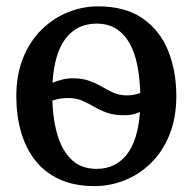

<svg xmlns="http://www.w3.org/2000/svg" viewBox="-20 -588 620 618"><path d="M284 11Q219 11 171.2 -11Q123.5 -33 93 -72.2Q62.5 -111.5 47.5 -164Q32.5 -216.5 32.5 -277.5Q32.5 -348 54.5 -402Q76.5 -456 114 -492.8Q151.5 -529.5 198.5 -548.5Q245.5 -567.5 295.5 -567.5Q383 -567.5 438.5 -529.2Q494 -491 520.8 -425.8Q547.5 -360.5 547.5 -279Q547.5 -208.5 525.5 -154.2Q503.5 -100 466 -63.2Q428.5 -26.5 381.5 -7.8Q334.5 11 284 11ZM291 -44.5Q351.5 -44.5 387.8 -90.2Q424 -136 430.5 -227.5Q420 -222.5 407.5 -219.8Q395 -217 380 -217Q347 -217 324.2 -225.2Q301.5 -233.5 282.8 -244.5Q264 -255.5 244.5 -264Q225 -272.5 199 -272.5Q184.5 -272.5 171.8 -270.2Q159 -268 148.5 -264Q150.5 -200.5 165.8 -151Q181 -101.5 211.5 -73Q242 -44.5 291 -44.5ZM389 -281Q401 -281 411.8 -283.2Q422.5 -285.5 431.5 -288.5Q430 -336.5 422 -377.5Q414 -418.5 397.2 -448.5Q380.5 -478.5 354.2 -495.2Q328 -512 291 -512Q228.5 -512 191.8 -464.8Q155 -417.5 149 -321.5Q163.5 -327.5 179.8 -331.8Q196 -336 214 -336Q245 -336 267.5 -327.8Q290 -319.5 308.2 -308.8Q326.5 -298 345.5 -289.5Q364.5 -281 389 -281Z"/></svg>

Font: Merriweather 24pt
Style: Regular
Weight: 400
Designer: Eben Sorkin
Foundry: Eben Sorkin
Version: Version 2.100